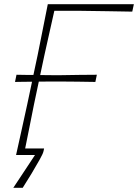

<svg xmlns="http://www.w3.org/2000/svg" viewBox="-20 -733 653 908"><path d="M43 155Q60 129.5 80 99.2Q100 69 117.8 42Q135.5 15 145.5 0H56Q69.5 -61.5 82 -117.2Q94.5 -173 108.5 -238L131.5 -346.5Q112 -346.5 92.5 -346.2Q73 -346 51 -345.5L58 -379.5Q79.5 -379 99.2 -378.8Q119 -378.5 138 -378.5L158 -472.5Q171.5 -539.5 182.8 -596.5Q194 -653.5 206 -713H613L605.5 -678Q556.5 -679 489.8 -680Q423 -681 349.5 -682H237Q225 -629.5 214 -579.5Q203 -529.5 190 -472L170 -378Q183.5 -378 196.8 -377.8Q210 -377.5 224.5 -377.5H270.5Q315 -378.5 353.8 -378.8Q392.5 -379 438 -379.5L431 -345.5Q385.5 -346.5 347 -346.8Q308.5 -347 264.5 -347.5H218.5Q204 -347.5 190.2 -347.2Q176.5 -347 163.5 -347L140.5 -238Q128.5 -178.5 118.8 -129.2Q109 -80 99 -31H188.5Q188 -27.5 187 -23Q186 -18.5 185 -15Q183 -6 166.8 23.2Q150.5 52.5 128.8 88.5Q107 124.5 87.5 155Z"/></svg>

Font: Commissioner Loud Thin
Style: Italic
Weight: 100
Italic angle: -12°
Designer: Kostas Bartsokas
Foundry: Kostas Bartsokas
Version: Version 1.000; ttfautohint (v1.8.3)